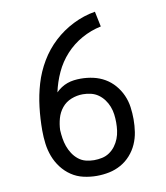

<svg xmlns="http://www.w3.org/2000/svg" viewBox="-84 -813 768 890"><g transform="rotate(-10 300.0 -367.5)"><path d="M300 8Q269 8 238 1Q207 -6 181 -23.5Q155 -41 136 -66Q117 -91 106 -120Q95 -149 91 -180Q87 -211 87 -243Q87 -298 93.5 -353Q100 -408 115.5 -460.5Q131 -513 159.5 -561Q188 -609 228.5 -646.5Q269 -684 319 -709Q369 -734 423 -743L438 -671Q390 -661 347 -637Q304 -613 271 -577Q238 -541 217.5 -496.5Q197 -452 187 -405Q198 -416 211.5 -425Q225 -434 240.5 -439.5Q256 -445 272 -447Q288 -449 304 -449Q334 -449 363 -442.5Q392 -436 417 -421.5Q442 -407 461.5 -384.5Q481 -362 493 -335Q505 -308 509 -279Q513 -250 513 -221Q513 -191 508.5 -161.5Q504 -132 492 -105Q480 -78 460 -55.5Q440 -33 414 -18.5Q388 -4 359 2Q330 8 300 8ZM300 -66Q319 -66 338 -70Q357 -74 373 -85Q389 -96 400.5 -111.5Q412 -127 419 -145Q426 -163 428.5 -182Q431 -201 431 -220Q431 -240 428.5 -259Q426 -278 419 -296Q412 -314 400.5 -329.5Q389 -345 373.5 -356Q358 -367 339 -371.5Q320 -376 301 -376Q273 -376 246.5 -365.5Q220 -355 202.5 -333.5Q185 -312 177.5 -285Q170 -258 169 -231Q170 -211 173 -191.5Q176 -172 182.5 -153.5Q189 -135 200 -118Q211 -101 226.5 -88.5Q242 -76 261 -71Q280 -66 300 -66Z"/></g></svg>

Font: Iosevka Plex Etoile
Style: Regular
Weight: 400
Designer: Belleve Invis
Foundry: Belleve Invis
Version: Version 25.1.1; ttfautohint (v1.8.4)